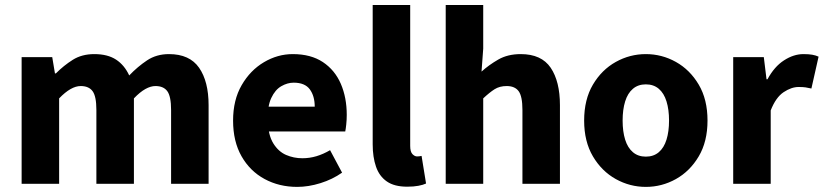

<svg xmlns="http://www.w3.org/2000/svg" viewBox="-20 -720 3226 752"><path d="M64.7 0V-496.1H184.6L195.2 -432.6H199Q229.5 -463.3 265 -485.7Q300.5 -508.1 349.2 -508.1Q401.6 -508.1 434.6 -486.5Q467.5 -464.9 486.1 -424.5Q519.1 -459 555.9 -483.5Q592.7 -508.1 641.8 -508.1Q722.6 -508.1 759.8 -454.6Q797 -401 797 -308V0H650.1V-289.1Q650.1 -342.6 635.3 -362.8Q620.5 -383 588.9 -383Q570.3 -383 549.3 -371.3Q528.4 -359.7 504.5 -334.7V0H357.5V-289.1Q357.5 -342.6 342.7 -362.8Q327.9 -383 296.1 -383Q258 -383 211.6 -334.7V0Z M1143.9 12Q1073.2 12 1016.2 -18.9Q959.2 -49.7 926.1 -107.8Q892.9 -165.9 892.9 -247.8Q892.9 -328.5 926.6 -386.6Q960.2 -444.7 1013.8 -476.4Q1067.4 -508.1 1126.8 -508.1Q1197.4 -508.1 1244.5 -476.9Q1291.6 -445.6 1314.9 -391.7Q1338.1 -337.8 1338.1 -270Q1338.1 -250.5 1336.1 -232.2Q1334.2 -214 1332.2 -205H1007.7L1006 -302.2H1212.7Q1212.7 -343.7 1193.5 -370Q1174.2 -396.2 1130.2 -396.2Q1105.6 -396.2 1081.6 -382.3Q1057.6 -368.5 1042.4 -336Q1027.2 -303.5 1028.6 -248.3Q1030.3 -191.1 1050.3 -158.7Q1070.3 -126.3 1100.4 -113.2Q1130.6 -100.2 1164 -100.2Q1192.5 -100.2 1219.4 -108.2Q1246.3 -116.3 1272.8 -131.8L1319.8 -43.8Q1282.3 -17.4 1235.2 -2.7Q1188.2 12 1143.9 12Z M1575 11.2Q1524.5 11.2 1495.1 -9.3Q1465.6 -29.7 1452.7 -67.2Q1439.7 -104.7 1439.7 -154.8V-700.5H1586.6V-148.8Q1586.6 -125.5 1595.4 -116.4Q1604.2 -107.3 1613.5 -107.3Q1618.2 -107.3 1621.7 -107.8Q1625.2 -108.3 1631.2 -109.3L1648.7 -1.2Q1637.1 4.3 1618.6 7.7Q1600.1 11.2 1575 11.2Z M1725.7 0V-700.5H1872.6V-529.5L1866 -439.6Q1894.5 -465.4 1931.6 -486.8Q1968.6 -508.1 2019.4 -508.1Q2100.7 -508.1 2136.9 -454.6Q2173.1 -401 2173.1 -308V0H2026.2V-289.1Q2026.2 -342.6 2011.4 -362.8Q1996.6 -383 1964.5 -383Q1936.9 -383 1917.1 -370.5Q1897.4 -358 1872.6 -334.7V0Z M2509.5 12Q2446.9 12 2391.8 -18.7Q2336.7 -49.4 2302.3 -107.5Q2267.9 -165.6 2267.9 -247.8Q2267.9 -330.5 2302.3 -388.6Q2336.7 -446.7 2391.8 -477.4Q2446.9 -508.1 2509.5 -508.1Q2572.4 -508.1 2627.3 -477.4Q2682.3 -446.7 2716.7 -388.6Q2751.1 -330.5 2751.1 -247.8Q2751.1 -165.6 2716.7 -107.5Q2682.3 -49.4 2627.3 -18.7Q2572.4 12 2509.5 12ZM2509.5 -106.5Q2539.9 -106.5 2560.3 -123.9Q2580.6 -141.2 2590.5 -173.1Q2600.4 -205 2600.4 -247.8Q2600.4 -290.8 2590.5 -322.8Q2580.6 -354.9 2560.3 -372.2Q2539.9 -389.6 2509.5 -389.6Q2479.3 -389.6 2458.9 -372.2Q2438.4 -354.9 2428.5 -322.8Q2418.6 -290.8 2418.6 -247.8Q2418.6 -205 2428.5 -173.1Q2438.4 -141.2 2458.9 -123.9Q2479.3 -106.5 2509.5 -106.5Z M2851.7 0V-496.1H2971.6L2982.2 -409.5H2986Q3012.8 -459.2 3050.7 -483.6Q3088.5 -508.1 3126.8 -508.1Q3147.9 -508.1 3161.7 -505.6Q3175.5 -503.1 3186.1 -498.1L3158 -373.3Q3145.5 -376.3 3134.9 -377.8Q3124.4 -379.3 3107.9 -379.3Q3079.8 -379.3 3049.2 -359Q3018.6 -338.6 2998.6 -287.5V0Z"/></svg>

Font: Mada
Style: Regular
Weight: 400
Designer: Khaled Hosny
Version: Version 1.5